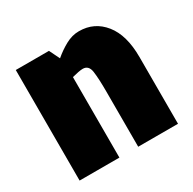

<svg xmlns="http://www.w3.org/2000/svg" viewBox="-120 -630 755 752"><g transform="rotate(-30 257.5 -254.0)"><path d="M480 0H300V-250Q300 -308 295.5 -340.5Q291 -373 264 -373Q256 -373 243 -370.5Q230 -368 215 -364V0H35V-500H185L208 -453Q235 -476 264.5 -492Q294 -508 324 -508H325Q394 -508 437 -454.5Q480 -401 480 -302Z"/></g></svg>

Font: Epunda Sans Black
Style: Regular
Weight: 900
Designer: Simon Atzbach
Foundry: typofactur
Version: Version 2.204; ttfautohint (v1.8.4.7-5d5b)